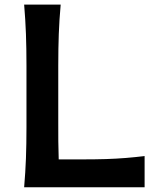

<svg xmlns="http://www.w3.org/2000/svg" viewBox="-20 -791 665 811"><path d="M82 0Q87.4 -63.5 89.6 -122.3Q91.8 -181.2 91.8 -253.4V-513.7Q91.8 -587.4 89.6 -647.2Q87.4 -707 82 -771.5H236.3Q230.5 -707 228.3 -647.2Q226.1 -587.4 226.1 -513.7V-274.4Q226.1 -231.4 226.3 -193.6Q226.6 -155.8 228 -117.7H323.2Q382.3 -117.7 427.5 -119.1Q472.7 -120.6 511.7 -123.8Q550.8 -127 590.8 -131.8V0Z"/></svg>

Font: Pinar-DS3-FD SemiBold
Style: Regular
Weight: 600
Designer: Amin Abedi
Version: Version 3.000